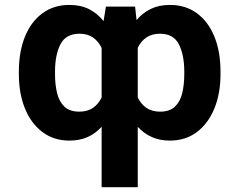

<svg xmlns="http://www.w3.org/2000/svg" viewBox="-20 -573 992 796"><path d="M401.3 203.1V-47.6Q376.8 -20.2 343.8 -5.1Q310.7 9.9 267.8 9.9Q203.1 9.9 156.1 -25.4Q109 -60.7 83.6 -122.9Q58.2 -185 58.2 -265.6V-275.6Q58.2 -359 83.6 -421.3Q109 -483.7 156.1 -518.1Q203.1 -552.6 267.8 -552.6Q314.3 -552.6 349.3 -535Q384.2 -517.4 409.4 -485.4L419 -545.5H540.1L546.2 -489.7Q571 -519.5 605.1 -536Q639.2 -552.6 684.3 -552.6Q749.3 -552.6 796.3 -518.1Q843.4 -483.7 868.8 -421.3Q894.2 -359 894.2 -275.6V-265.6Q894.2 -185 868.6 -122.9Q843 -60.7 796 -25.4Q748.9 9.9 684.3 9.9Q641.7 9.9 608.7 -5.1Q575.6 -20.2 551.1 -47.2V203.1ZM208.1 -275.6V-265.6Q208.1 -222.7 216.6 -187.3Q225.1 -152 247 -131Q268.8 -110.1 308.9 -110.1Q342.3 -110.1 365.1 -125.5Q387.8 -141 401.3 -168.7V-374.3Q387.8 -402.3 365.1 -417.8Q342.3 -433.2 309.7 -433.2Q253.2 -433.2 230.6 -389.4Q208.1 -345.5 208.1 -275.6ZM744 -265.6V-275.6Q744 -345.5 721.6 -389.4Q699.2 -433.2 642.8 -433.2Q610.4 -433.2 587.5 -418Q564.6 -402.7 551.1 -375V-168.7Q564.6 -141 587.4 -125.5Q610.1 -110.1 643.5 -110.1Q683.6 -110.1 705.4 -131Q727.3 -152 735.6 -187.3Q744 -222.7 744 -265.6Z"/></svg>

Font: Inter Zeller
Style: Bold
Weight: 700
Designer: Rasmus Andersson; Joe Bland
Foundry: zeller
Version: Version 3.015;git-dec3a8cb1